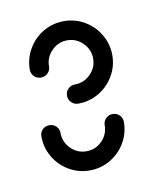

<svg xmlns="http://www.w3.org/2000/svg" viewBox="-47 -706 293 365"><g transform="rotate(-10 100.0 -524.0)"><path d="M160 -478.1Q167.8 -478.1 173.1 -472.8Q178.5 -467.4 178.5 -459.6Q178.5 -438.1 167.8 -419.8Q157 -401.5 138.7 -390.7Q120.4 -380 98.9 -380Q77.4 -380 59.1 -390.7Q40.7 -401.5 30 -419.8Q19.3 -438.1 19.3 -459.6Q19.3 -467.4 24.6 -472.8Q30 -478.1 37.8 -478.1Q45.6 -478.1 50.9 -472.8Q56.3 -467.4 56.3 -459.6Q56.3 -442.2 68.9 -429.6Q81.5 -417 98.9 -417Q116.7 -417 129.1 -429.6Q141.5 -442.2 141.5 -459.6Q141.5 -467.4 146.9 -472.8Q152.2 -478.1 160 -478.1ZM38.1 -570Q30.4 -570 25 -575.4Q19.6 -580.7 19.6 -588.5Q19.6 -610 30.4 -628.3Q41.1 -646.7 59.4 -657.4Q77.8 -668.1 99.3 -668.1Q120.7 -668.1 139.1 -657.4Q157.4 -646.7 168.1 -628.3Q178.9 -610 178.9 -588.5Q178.9 -567 168.1 -548.7Q157.4 -530.4 139.1 -519.6Q120.7 -508.9 99.3 -508.9Q91.5 -508.9 86.1 -514.3Q80.7 -519.6 80.7 -527.4Q80.7 -535.2 86.1 -540.6Q91.5 -545.9 99.3 -545.9Q116.7 -545.9 129.3 -558.5Q141.9 -571.1 141.9 -588.5Q141.9 -605.9 129.3 -618.5Q116.7 -631.1 99.3 -631.1Q81.9 -631.1 69.3 -618.5Q56.7 -605.9 56.7 -588.5Q56.7 -580.7 51.3 -575.4Q45.9 -570 38.1 -570Z"/></g></svg>

Font: 26F Galaxy Hebrew
Style: Regular
Weight: 400
Designer: C₂₉H₂₅N₃O₅
Version: Version 1.000